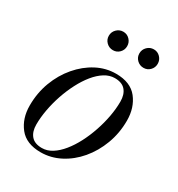

<svg xmlns="http://www.w3.org/2000/svg" viewBox="-160 -756 807 871"><g transform="rotate(30 243.0 -321.0)"><path d="M181 10Q105.5 10 69 -36Q32.5 -82 32.5 -149.5Q32.5 -215 54.2 -273Q76 -331 113.8 -375.2Q151.5 -419.5 199.5 -444.8Q247.5 -470 300.5 -470Q376.5 -470 412.8 -423.8Q449 -377.5 449 -310Q449 -244.5 427.2 -186.5Q405.5 -128.5 368 -84.2Q330.5 -40 282.2 -15Q234 10 181 10ZM176 -9.5Q203.5 -9.5 229 -25.5Q254.5 -41.5 277.2 -69.5Q300 -97.5 318.8 -133.8Q337.5 -170 351.2 -210.5Q365 -251 372.5 -292Q380 -333 380 -370Q380 -407 361.8 -428.5Q343.5 -450 305.5 -450Q278 -450 252.5 -434Q227 -418 204.2 -390Q181.5 -362 162.8 -325.8Q144 -289.5 130.2 -249Q116.5 -208.5 109 -167.5Q101.5 -126.5 101.5 -89.5Q101.5 -52.5 119.8 -31Q138 -9.5 176 -9.5ZM393.5 -555Q373.5 -555 359.2 -569Q345 -583 345 -603Q345 -623 359.2 -637.2Q373.5 -651.5 393.5 -651.5Q413.5 -651.5 427.2 -637.2Q441 -623 441 -603Q441 -583 427.2 -569Q413.5 -555 393.5 -555ZM233.5 -555Q213.5 -555 199.2 -569Q185 -583 185 -603Q185 -623 199.2 -637.2Q213.5 -651.5 233.5 -651.5Q253.5 -651.5 267.2 -637.2Q281 -623 281 -603Q281 -583 267.2 -569Q253.5 -555 233.5 -555Z"/></g></svg>

Font: Bodoni Moda 11pt
Style: Italic
Weight: 400
Italic angle: -13°
Version: Version 2.004